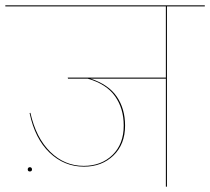

<svg xmlns="http://www.w3.org/2000/svg" viewBox="-30 -700 788 720"><path d="M738 -676H596V0H592V-405H310Q377 -383 408 -337.5Q439 -292 439 -229Q439 -159 395.5 -117Q352 -75 285 -75Q211 -75 156 -127.5Q101 -180 81 -276L84 -277Q105 -183 158.5 -130.5Q212 -78 284 -78Q350 -78 392 -119Q434 -160 434 -229Q434 -293 401.5 -339Q369 -385 299 -405H225L224 -409H592V-676H-10V-680H738ZM74 -65Q74 -68 76 -70.5Q78 -73 82 -73Q86 -73 88 -70.5Q90 -68 90 -65Q90 -57 82 -57Q74 -57 74 -65Z"/></svg>

Font: FiraGO Four
Style: Regular
Weight: 100
Designer: bBox Type
Foundry: bBox Type GmbH
Version: Version 1.001